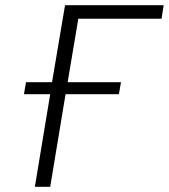

<svg xmlns="http://www.w3.org/2000/svg" viewBox="-20 -718 649 738"><path d="M80 -402H180L230 -698H609L601 -646H281L240 -402H445L437 -356H232L173 0H114L173 -356H72Z"/></svg>

Font: IBM Plex Mono Light
Style: Italic
Weight: 300
Italic angle: -9°
Monospace: yes
Designer: Mike Abbink, Paul van der Laan, Pieter van Rosmalen
Foundry: Bold Monday
Version: Version 2.3